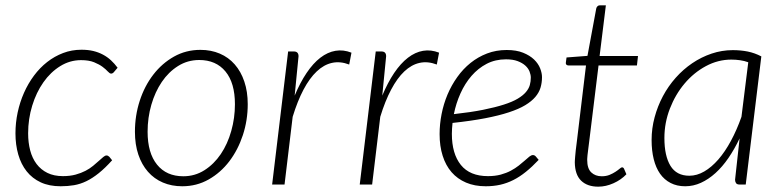

<svg xmlns="http://www.w3.org/2000/svg" viewBox="-20 -692 2928 720"><path d="M400.5 -91Q374 -61.5 350.2 -42.5Q326.5 -23.5 303.8 -12.5Q281 -1.5 257.5 2.5Q234 6.5 207.5 6.5Q164.5 6.5 132.8 -8.2Q101 -23 80 -49.5Q59 -76 48.5 -112.5Q38 -149 38 -192Q38 -231.5 46.2 -270.2Q54.5 -309 70 -344Q85.5 -379 107.5 -408.5Q129.5 -438 157 -459.5Q184.5 -481 216.8 -493.2Q249 -505.5 285.5 -505.5Q310 -505.5 329.8 -500.8Q349.5 -496 366 -487.2Q382.5 -478.5 396 -466Q409.5 -453.5 421 -438L407 -421.5Q402.5 -416 396.5 -416Q391.5 -416 384.2 -424Q377 -432 364.8 -441.2Q352.5 -450.5 333 -458.5Q313.5 -466.5 284 -466.5Q242 -466.5 205.8 -444Q169.5 -421.5 142.8 -383.5Q116 -345.5 100.8 -295.8Q85.5 -246 85.5 -192Q85.5 -157.5 93.2 -128Q101 -98.5 117.2 -77Q133.5 -55.5 158 -43.5Q182.5 -31.5 216 -31.5Q242.5 -31.5 263.5 -37.2Q284.5 -43 300.8 -51.5Q317 -60 329.2 -70.2Q341.5 -80.5 351 -89Q360.5 -97.5 367.2 -103.2Q374 -109 379.5 -109Q385 -109 390 -104L400.5 -91Z M667.5 -31Q711 -31 746.8 -53.8Q782.5 -76.5 808 -114.2Q833.5 -152 847.2 -200.8Q861 -249.5 861 -301Q861 -381 825.5 -424Q790 -467 727 -467Q683.5 -467 647.8 -444.5Q612 -422 586.8 -384.8Q561.5 -347.5 547.5 -299Q533.5 -250.5 533.5 -198Q533.5 -118.5 568.8 -74.8Q604 -31 667.5 -31ZM663.5 6.5Q623.5 6.5 590.8 -7.5Q558 -21.5 534.8 -48Q511.5 -74.5 498.8 -112.2Q486 -150 486 -198Q486 -258.5 504 -314Q522 -369.5 554.8 -412Q587.5 -454.5 632.5 -479.8Q677.5 -505 731.5 -505Q771.5 -505 804.2 -491Q837 -477 860.2 -450.5Q883.5 -424 896.2 -386.2Q909 -348.5 909 -301.5Q909 -241 890.8 -185.5Q872.5 -130 840 -87.2Q807.5 -44.5 762.5 -19Q717.5 6.5 663.5 6.5Z M1085 -333.5Q1105.5 -382.5 1129.8 -418.5Q1154 -454.5 1181.2 -475.5Q1208.5 -496.5 1238 -501.5Q1267.5 -506.5 1298 -494.5L1289.5 -450Q1255.5 -463 1225 -456.2Q1194.5 -449.5 1167.8 -424.2Q1141 -399 1118.2 -356Q1095.5 -313 1077.5 -254L1047 0H1000.5L1060.5 -499H1082Q1099.5 -499 1099.5 -481Z M1413.5 -333.5Q1434 -382.5 1458.2 -418.5Q1482.5 -454.5 1509.8 -475.5Q1537 -496.5 1566.5 -501.5Q1596 -506.5 1626.5 -494.5L1618 -450Q1584 -463 1553.5 -456.2Q1523 -449.5 1496.2 -424.2Q1469.5 -399 1446.8 -356Q1424 -313 1406 -254L1375.5 0H1329L1389 -499H1410.5Q1428 -499 1428 -481Z M1877.5 -469.5Q1837.5 -469.5 1805.2 -452.8Q1773 -436 1748.2 -407.5Q1723.5 -379 1706.8 -341.8Q1690 -304.5 1682 -264Q1745.5 -271 1791.5 -280.2Q1837.5 -289.5 1869.5 -299.8Q1901.5 -310 1921.5 -322Q1941.5 -334 1952.2 -346.8Q1963 -359.5 1966.8 -373Q1970.5 -386.5 1970.5 -401Q1970.5 -411.5 1965.8 -423.8Q1961 -436 1950 -446Q1939 -456 1921.2 -462.8Q1903.5 -469.5 1877.5 -469.5ZM2000 -92.5Q1975.5 -66.5 1952.2 -47.8Q1929 -29 1905.2 -17Q1881.5 -5 1856 0.8Q1830.5 6.5 1801.5 6.5Q1760 6.5 1727.8 -7.2Q1695.5 -21 1673.5 -46.2Q1651.5 -71.5 1640 -107.8Q1628.5 -144 1628.5 -189Q1628.5 -226.5 1636 -264.5Q1643.5 -302.5 1658.2 -337.5Q1673 -372.5 1694.8 -403Q1716.5 -433.5 1744.5 -456Q1772.5 -478.5 1806.5 -491.5Q1840.5 -504.5 1880 -504.5Q1916.5 -504.5 1941.8 -494.2Q1967 -484 1982.8 -468.8Q1998.5 -453.5 2005.5 -435.8Q2012.5 -418 2012.5 -402.5Q2012.5 -382 2007 -363.5Q2001.5 -345 1987.5 -328.5Q1973.5 -312 1949.5 -297.5Q1925.5 -283 1888.2 -270.8Q1851 -258.5 1799 -248.5Q1747 -238.5 1677 -231Q1676 -221 1675.2 -210.5Q1674.5 -200 1674.5 -190Q1674.5 -115.5 1708.2 -73.5Q1742 -31.5 1810 -31.5Q1836.5 -31.5 1857.8 -37.2Q1879 -43 1895.8 -52Q1912.5 -61 1925.2 -71Q1938 -81 1948 -90Q1958 -99 1965.2 -104.8Q1972.5 -110.5 1978.5 -110.5Q1984.5 -110.5 1989 -105.5Z M2135.5 -83.5Q2135.5 -86.5 2135.8 -91Q2136 -95.5 2136.8 -104.5Q2137.5 -113.5 2139 -127.8Q2140.5 -142 2143.5 -164L2177.5 -446.5H2112Q2107 -446.5 2104 -449.5Q2101 -452.5 2102 -458L2104.5 -476.5L2183 -482.5L2216 -660.5Q2217 -665 2220.5 -668.5Q2224 -672 2229 -672H2252L2228.5 -482H2372.5L2368.5 -446.5H2224.5L2190 -165.5Q2187.5 -145 2185.8 -132Q2184 -119 2183.2 -110.8Q2182.5 -102.5 2182.2 -98.5Q2182 -94.5 2182 -92.5Q2182 -60 2197.2 -45.5Q2212.5 -31 2236.5 -31Q2253 -31 2265.8 -36.2Q2278.5 -41.5 2288 -47.8Q2297.5 -54 2303.5 -59.2Q2309.5 -64.5 2312.5 -64.5Q2317.5 -64.5 2320 -59.5L2329 -38.5Q2309 -17.5 2280.5 -4.8Q2252 8 2223.5 8Q2182.5 8 2159.2 -14.5Q2136 -37 2135.5 -83.5Z M2786 -458.5Q2771 -464 2755 -466.2Q2739 -468.5 2722.5 -468.5Q2672.5 -468.5 2627 -444Q2581.5 -419.5 2547 -378.5Q2512.5 -337.5 2492 -284.5Q2471.5 -231.5 2471.5 -174.5Q2471.5 -107.5 2494.2 -70.2Q2517 -33 2565 -33Q2593.5 -33 2621 -49Q2648.5 -65 2673.8 -94Q2699 -123 2721 -163.8Q2743 -204.5 2760.5 -254ZM2753.5 -173Q2734.5 -133 2711.8 -99.8Q2689 -66.5 2663 -43Q2637 -19.5 2608.5 -6.5Q2580 6.5 2549.5 6.5Q2518.5 6.5 2494.8 -5.8Q2471 -18 2455.2 -40.5Q2439.5 -63 2431.5 -95Q2423.5 -127 2423.5 -167Q2423.5 -210.5 2434.8 -252.2Q2446 -294 2466 -331.5Q2486 -369 2514 -400.5Q2542 -432 2576 -455Q2610 -478 2648.5 -491Q2687 -504 2728 -504Q2757.5 -504 2783.8 -498.8Q2810 -493.5 2835 -480.5L2776.5 0H2753.5Q2743.5 0 2740 -5.5Q2736.5 -11 2736.5 -18Z"/></svg>

Font: Lato 2
Style: Italic
Weight: 300
Italic angle: -7°
Designer: Lukasz Dziedzic with Adam Twardoch and Botio Nikoltchev
Foundry: tyPoland Lukasz Dziedzic
Version: Version 2.015; 2015-08-06; http://www.latofonts.com/